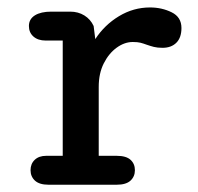

<svg xmlns="http://www.w3.org/2000/svg" viewBox="-20 -508 545 528"><path d="M251.5 -79.5H301Q327 -79.5 339 -68.5Q351 -57.5 351 -40Q351 -22.5 338.8 -11.2Q326.5 0 301 0H113.5Q88.5 0 76.2 -11.2Q64 -22.5 64 -40Q64 -57.5 75.5 -68.5Q87 -79.5 107 -79.5H152.5V-396.5H105.5Q84.5 -396.5 72 -407.5Q59.5 -418.5 59.5 -436.5Q59.5 -455.5 76 -465.8Q92.5 -476 121 -476H173Q195 -476 212 -465.5Q229 -455 237.5 -436.5L242 -400.5Q267.5 -439.5 307.2 -463.5Q347 -487.5 392.5 -487.5Q425 -487.5 452 -474.2Q479 -461 479 -431Q479 -404.5 465 -390.5Q451 -376.5 427 -376.5Q413 -376.5 403.2 -379Q393.5 -381.5 383.5 -385Q374 -388.5 366.2 -390.5Q358.5 -392.5 345 -392.5Q322.5 -392.5 301 -377Q279.5 -361.5 265.5 -334Q251.5 -306.5 251.5 -269Z"/></svg>

Font: Sono Medium
Style: Regular
Weight: 500
Designer: Tyler Finck
Foundry: Tyler Finck
Version: Version 2.112